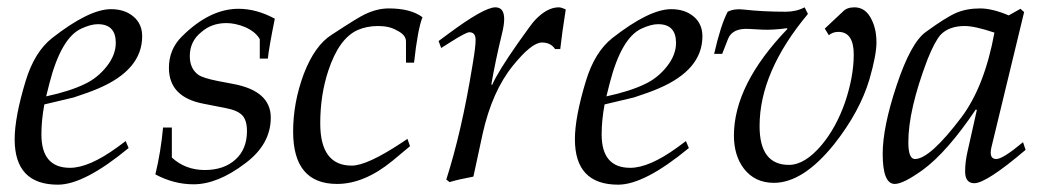

<svg xmlns="http://www.w3.org/2000/svg" viewBox="-20 -488 2838 524"><path d="M368 -389Q368 -297 247 -246Q224 -236 181 -222L101 -203Q93 -160 93 -121Q93 -30 171 -30Q223 -30 300 -86L323 -103L331 -84Q210 16 138 16Q20 16 20 -108Q20 -168 50 -267Q74 -346 122 -384Q223 -463 283 -463Q320 -463 344 -443Q368 -423 368 -389ZM296 -371Q296 -422 247 -422Q228 -422 202 -410Q147 -385 115 -261L106 -225Q171 -239 212 -259Q246 -275 271 -306.5Q296 -338 296 -371Z M730 -437Q714 -358 711 -328H689V-381Q678 -401 649 -414Q622 -425 598 -425Q557 -425 529 -400Q498 -375 498 -335Q498 -301 521 -284Q534 -275 574 -267L616 -259Q719 -240 719 -167Q719 -94 649 -42Q574 15 508 15Q455 15 404 -12Q419 -74 425 -140H449V-58Q486 -24 539 -24Q591 -24 622.5 -52.5Q654 -81 654 -130Q654 -160 641 -173.5Q628 -187 596 -193L535 -205Q441 -223 441 -303Q441 -353 476 -388Q552 -464 631 -464Q680 -464 730 -437Z M1133 -441Q1120 -408 1110 -317H1088V-375Q1088 -393 1063 -405Q1043 -417 1012 -417Q981 -417 956 -406Q905 -383 876 -295Q854 -229 854 -151Q854 -36 940 -36Q982 -36 1077 -99L1092 -109L1099 -89L1051 -49Q974 14 900 14Q780 14 780 -129Q780 -208 809 -286Q839 -364 885 -393Q958 -441 976 -449Q1009 -465 1041 -465Q1101 -465 1133 -441Z M1524 -462Q1514 -399 1509 -354H1495Q1483 -372 1459 -372Q1431 -372 1380 -309Q1323 -239 1297 -122L1272 -6Q1229 2 1207 9L1198 2Q1240 -129 1269 -307L1271 -319Q1278 -361 1278 -379Q1278 -400 1261 -400Q1252 -400 1211 -374L1184 -357L1177 -376L1204 -396Q1301 -468 1332 -468Q1356 -468 1356 -436Q1356 -420 1350 -396Q1332 -322 1321 -258L1323 -256Q1338 -291 1394 -371Q1432 -425 1440 -433Q1473 -468 1505 -468Q1512 -468 1524 -462Z M1897 -389Q1897 -297 1776 -246Q1753 -236 1710 -222L1630 -203Q1622 -160 1622 -121Q1622 -30 1700 -30Q1752 -30 1829 -86L1852 -103L1860 -84Q1739 16 1667 16Q1549 16 1549 -108Q1549 -168 1579 -267Q1603 -346 1651 -384Q1752 -463 1812 -463Q1849 -463 1873 -443Q1897 -423 1897 -389ZM1825 -371Q1825 -422 1776 -422Q1757 -422 1731 -410Q1676 -385 1644 -261L1635 -225Q1700 -239 1741 -259Q1775 -275 1800 -306.5Q1825 -338 1825 -371Z M2372 -372Q2372 -338 2353 -272Q2327 -184 2257 -95Q2172 11 2092 11Q2040 11 2010 -28Q1983 -64 1983 -118Q1983 -257 2129 -409L2128 -411Q2091 -406 2062 -407Q2055 -407 2025 -409Q1979 -412 1967 -382L1951 -341H1929Q1947 -420 1966 -456Q1984 -465 2009 -462Q2062 -456 2124 -456Q2153 -456 2176 -468L2185 -450Q2053 -292 2053 -144Q2053 -38 2133 -38Q2177 -38 2223 -93Q2262 -140 2286 -208Q2310 -279 2310 -339Q2310 -401 2268 -401Q2253 -401 2242 -392L2231 -410L2280 -456Q2291 -468 2312 -468Q2343 -468 2359 -434Q2372 -408 2372 -372Z M2772 -100 2779 -79Q2672 12 2639 12Q2614 12 2614 -20Q2614 -45 2620 -72L2646 -188L2643 -189Q2565 -73 2498 -24Q2445 14 2422 14Q2389 14 2389 -68Q2389 -141 2427 -255Q2466 -372 2507 -401Q2562 -441 2590 -453Q2618 -465 2655 -465Q2688 -465 2733 -446L2765 -464L2775 -455L2686 -87Q2678 -54 2699 -54Q2717 -54 2772 -100ZM2694 -399Q2640 -417 2613 -417Q2570 -417 2547 -393Q2531 -375 2511 -325Q2459 -188 2459 -100Q2459 -54 2477 -54Q2518 -54 2604 -168Q2667 -252 2694 -399Z"/></svg>

Font: GFS Didot
Style: Italic
Weight: 400
Italic angle: -12°
Designer: Takis Katsoulidis and George D. Matthiopoulos
Foundry: George Matthiopoulos and Takis Katsoulidis
Version: Version 1.0